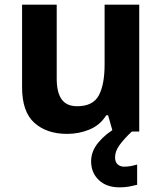

<svg xmlns="http://www.w3.org/2000/svg" viewBox="-20 -566 697 826"><path d="M579 -546V0H465L445 -70H437Q411 -28 365.5 -9Q320 10 269 10Q181 10 128 -37.5Q75 -85 75 -190V-546H224V-227Q224 -169 245 -139Q266 -109 312 -109Q380 -109 405 -155.5Q430 -202 430 -289V-546ZM475 111Q475 131 486 141Q497 151 514 151Q530 151 545 148Q560 145 570 142V229Q554 233 536 236.5Q518 240 494 240Q438 240 405 208.5Q372 177 372 128Q372 84 404 46Q436 8 482 -17L547 0Q513 32 494 58.5Q475 85 475 111Z"/></svg>

Font: Noto Sans Vithkuqi
Style: Bold
Weight: 700
Version: Version 1.001; ttfautohint (v1.8.4.7-5d5b)